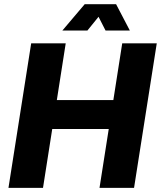

<svg xmlns="http://www.w3.org/2000/svg" viewBox="-20 -910 779 930"><path d="M21 0 131 -700H298.3L255.3 -425.3H529L572 -700H739.3L629.3 0H462L506.7 -285H233L188.3 0ZM282 -762 390.3 -889.7H542.3L609 -762H491.3L457.3 -828.7L403.3 -762Z"/></svg>

Font: MuseoModerno Thin
Style: Italic
Weight: 100
Italic angle: -9°
Designer: Pablo Cosgaya, Héctor Gatti, Marcela Romero, and the Authors of The MuseoModerno Project.
Foundry: Omnibus-Type Team
Version: Version 1.003